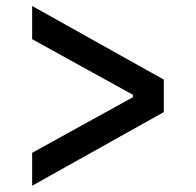

<svg xmlns="http://www.w3.org/2000/svg" viewBox="-20 -618 640 627"><path d="M85 -11.5V-119L414 -300.5V-308.5L85 -490V-598.5L515 -358V-252Z"/></svg>

Font: Lilex Medium
Style: Regular
Weight: 500
Designer: Mike Abbink, Paul van der Laan, Pieter van Rosmalen, Mikhael Khrustik
Foundry: Mikhael Khrustik
Version: Version 1.100